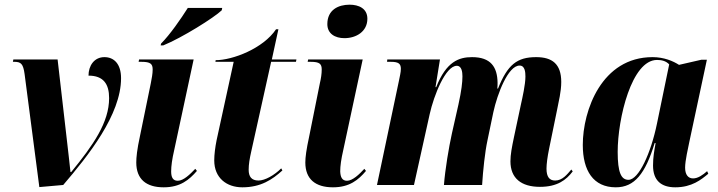

<svg xmlns="http://www.w3.org/2000/svg" viewBox="-20 -790 3066 820"><path d="M85 -474 148 9 250 0C357 -125 497 -300 497 -456C497 -518 466 -546 426 -546C382 -546 358 -509 358 -467C422 -467 446 -431 446 -371C446 -267 378 -170 284 -55H281C277 -96 272 -134 267 -180L226 -536H37L35 -526H41C70 -526 79 -517 85 -474Z M668 -604 666 -596H677C758 -629 895 -715 927 -746L929 -756H782C753 -710 706 -642 668 -604ZM679 10C750 10 788 -22 821 -60L814 -69C792 -46 764 -18 739 -18C717 -18 711 -35 711 -58C711 -81 715 -110 724 -149L807 -536H574L572 -526H584C623 -526 632 -517 632 -493C632 -475 628 -455 624 -434L578 -210C565 -150 562 -118 562 -96C562 -25 604 10 679 10Z M1015 10C1094 10 1143 -23 1186 -62L1181 -71C1152 -42 1112 -19 1084 -19C1054 -19 1042 -36 1042 -65C1042 -88 1046 -112 1053 -143L1138 -526H1244L1246 -536H1141L1169 -665H1159C1104 -583 974 -533 901 -533L900 -526H978L905 -191C899 -161 895 -130 895 -105C895 -30 948 10 1015 10Z M1451 -627C1501 -627 1549 -655 1549 -710C1549 -754 1512 -770 1473 -770C1425 -770 1378 -748 1378 -687C1378 -646 1411 -627 1451 -627ZM1402 10C1473 10 1511 -22 1543 -60L1536 -69C1515 -46 1486 -18 1462 -18C1440 -18 1434 -35 1433 -58C1433 -81 1437 -110 1446 -149L1529 -536H1296L1294 -526H1307C1345 -526 1354 -517 1354 -493C1354 -475 1351 -455 1346 -434L1301 -210C1288 -150 1284 -118 1284 -96C1284 -25 1327 10 1402 10Z M2286 8C2360 8 2398 -21 2426 -58L2420 -66C2402 -45 2382 -19 2351 -19C2327 -19 2314 -34 2314 -70C2314 -89 2318 -120 2325 -154L2359 -320C2366 -357 2377 -398 2377 -440C2377 -517 2338 -546 2270 -546C2188 -546 2148 -514 2107 -412H2104C2105 -419 2105 -429 2105 -437C2104 -504 2076 -546 1996 -546C1940 -546 1886 -527 1843 -418H1840L1859 -536H1634L1633 -526H1649C1682 -526 1692 -518 1692 -496C1692 -481 1687 -462 1684 -446L1590 0H1748L1815 -302C1833 -383 1883 -509 1931 -509C1952 -509 1955 -482 1955 -464C1955 -439 1951 -403 1938 -344L1910 -220C1897 -161 1881 -66 1876 0H2039C2043 -63 2051 -140 2062 -191L2087 -311C2104 -389 2150 -510 2199 -510C2222 -510 2224 -482 2224 -463C2224 -429 2211 -372 2205 -345L2175 -204C2166 -161 2160 -130 2160 -101C2160 -29 2206 8 2286 8Z M2610 10C2690 10 2736 -48 2776 -179H2780C2774 -145 2769 -119 2769 -83C2769 -19 2804 10 2864 10C2935 10 2975 -23 3005 -48L3000 -59C2982 -43 2961 -28 2940 -28C2919 -28 2906 -44 2906 -74C2906 -104 2919 -159 2924 -184L2999 -535H2976L2880 -513C2855 -529 2816 -546 2767 -546C2550 -546 2469 -319 2469 -171C2469 -61 2514 10 2610 10ZM2664 -22C2633 -22 2618 -53 2618 -141C2618 -285 2678 -534 2786 -534C2805 -534 2824 -530 2838 -515L2786 -263C2760 -136 2708 -22 2664 -22Z"/></svg>

Font: Noto Serif Display Condensed ExtraBold
Style: Italic
Weight: 800
Width: 3
Italic angle: -12°
Designer: Monotype Design Team
Foundry: Monotype Imaging Inc.
Version: Version 2.009